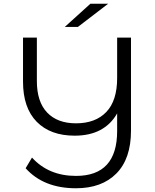

<svg xmlns="http://www.w3.org/2000/svg" viewBox="-20 -901 828 1026"><path d="M558 -881 396 -757H326L463 -881ZM606 -700H680V-203Q680 -53 602 26Q524 105 386 105Q213 105 117 -2L151 -59Q240 39 386 39Q606 39 606 -201V-295Q538 -176 379 -176Q249 -176 176 -250.5Q103 -325 103 -465V-700H177V-468Q177 -357 232 -299.5Q287 -242 386 -242Q490 -242 548 -302.5Q606 -363 606 -484Z"/></svg>

Font: Montserrat Alternates
Style: Regular
Weight: 400
Designer: Julieta Ulanovsky
Foundry: Julieta Ulanovsky
Version: Version 7.200;PS 007.200;hotconv 1.0.88;makeotf.lib2.5.64775